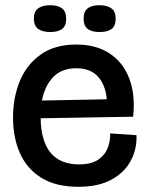

<svg xmlns="http://www.w3.org/2000/svg" viewBox="-20 -704 566 737"><path d="M281 13Q195 13 139.5 -21Q84 -55 57 -115Q30 -175 30 -253Q30 -329 56 -392.5Q82 -456 136 -494.5Q190 -533 273 -533Q350 -533 402 -498Q454 -463 477 -400.5Q500 -338 491 -256L136 -250Q139 -73 284 -73Q331 -73 357.5 -91.5Q384 -110 394 -137.5Q404 -165 403 -192L504 -185Q506 -132 482 -87Q458 -42 408 -14.5Q358 13 281 13ZM273 -442Q217 -442 184.5 -408.5Q152 -375 141 -318L390 -323Q385 -378 356 -410Q327 -442 273 -442ZM362 -581Q332 -581 316.5 -593Q301 -605 301 -633Q301 -660 316.5 -672Q332 -684 361 -684Q391 -684 407.5 -672Q424 -660 424 -632Q424 -604 408 -592.5Q392 -581 362 -581ZM173 -581Q143 -581 126.5 -593Q110 -605 110 -633Q110 -660 126.5 -672Q143 -684 172 -684Q202 -684 218 -672Q234 -660 234 -632Q234 -604 218 -592.5Q202 -581 173 -581Z"/></svg>

Font: Bricolage Grotesque 48pt Medium
Style: Regular
Weight: 500
Designer: Mathieu Triay
Foundry: Atelier Triay
Version: Version 1.000; ttfautohint (v1.8.4.7-5d5b);gftools[0.9.32]